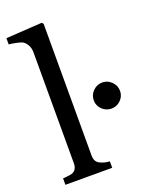

<svg xmlns="http://www.w3.org/2000/svg" viewBox="-142 -831 705 905"><g transform="rotate(-20 210.0 -378.0)"><path d="M260.7 0H25.9V-32.2Q37.1 -33.2 49.8 -34.4Q62.5 -35.6 70.8 -38.1Q84.5 -42.5 91.3 -53.5Q98.1 -64.5 98.1 -82V-639.6Q98.1 -657.2 90.6 -672.6Q83 -688 70.8 -696.8Q62 -702.6 38.6 -707.5Q15.1 -712.4 1 -713.4V-744.6L182.1 -755.9L189 -748.5V-87.9Q189 -70.8 195.3 -59.8Q201.7 -48.8 215.8 -43Q226.6 -38.1 237.1 -35.6Q247.6 -33.2 260.7 -32.2ZM419.4 -328.1Q419.4 -301.3 399.9 -282.2Q380.4 -263.2 353.5 -263.2Q326.7 -263.2 307.1 -282.2Q287.6 -301.3 287.6 -328.1Q287.6 -355 307.1 -374.5Q326.7 -394 353.5 -394Q380.4 -394 399.9 -374.5Q419.4 -355 419.4 -328.1Z"/></g></svg>

Font: UniBurma_GGSerif
Style: Book
Weight: 400
Designer: Victor San Kho Lin (for Burmese only and related typography optimization with it)
Foundry: http://www.unimm.org
Version: 2.0